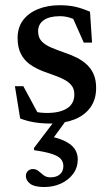

<svg xmlns="http://www.w3.org/2000/svg" viewBox="-20 -474 437 753"><path d="M214 -453.5Q247 -453.5 273.8 -447.8Q300.5 -442 333 -428L341 -307H308.5L254.5 -428.5L297.5 -384Q276 -397.5 256 -404Q236 -410.5 215 -410.5Q174 -410.5 151.8 -395Q129.5 -379.5 129.5 -351.5Q129.5 -327.5 142.5 -313Q155.5 -298.5 179.8 -288Q204 -277.5 236 -266.5Q260 -258.5 281.8 -247.5Q303.5 -236.5 320.5 -220.8Q337.5 -205 347.2 -182.8Q357 -160.5 357 -129Q357 -83.5 334.2 -52.2Q311.5 -21 271 -5.2Q230.5 10.5 177 10.5Q143.5 10.5 113.8 5.5Q84 0.5 59 -9.5L38.5 -136H71.5L140.5 -8L76 -50Q94.5 -42 109.2 -38Q124 -34 137.5 -32.5Q151 -31 164 -31Q215 -31 243.2 -49.2Q271.5 -67.5 271.5 -103.5Q271.5 -124 261.8 -137.2Q252 -150.5 235 -160Q218 -169.5 196.5 -177.2Q175 -185 151.5 -193.5Q120.5 -205 97.5 -221.5Q74.5 -238 61.8 -263Q49 -288 49 -324.5Q49 -366 70.2 -394.5Q91.5 -423 129 -438.2Q166.5 -453.5 214 -453.5ZM153.5 259.5Q115 259.5 98.2 246.5Q81.5 233.5 81.5 216.5Q81.5 204 89.5 196.5Q97.5 189 109 189Q122 189 131.2 197Q140.5 205 151 213.2Q161.5 221.5 178.5 221.5Q201.5 221.5 215 209.8Q228.5 198 228.5 177Q228.5 161 218.5 149.5Q208.5 138 183.8 129.8Q159 121.5 113.5 115V106L211.5 -23H255L160.5 106.5L159.5 57.5Q208.5 66 235.8 80Q263 94 274 111.8Q285 129.5 285 151Q285 183 267 207.5Q249 232 219.2 245.8Q189.5 259.5 153.5 259.5Z"/></svg>

Font: Newsreader 16pt Medium
Style: Regular
Weight: 500
Designer: Hugues Gentile
Foundry: Production Type
Version: Version 1.003